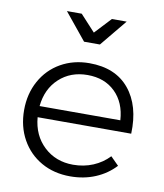

<svg xmlns="http://www.w3.org/2000/svg" viewBox="-83 -813 756 883"><g transform="rotate(10 294.5 -371.0)"><path d="M547 -240H110Q117 -156 172 -104.5Q227 -53 308 -53Q358 -53 401 -71Q444 -89 475 -122L513 -84Q475 -43 421.5 -20.5Q368 2 304 2Q228 2 169 -31.5Q110 -65 76.5 -125Q43 -185 43 -262Q43 -338 76.5 -398.5Q110 -459 169 -492.5Q228 -526 302 -526Q424 -526 488 -448.5Q552 -371 547 -240ZM487 -292Q482 -374 432.5 -422.5Q383 -471 303 -471Q224 -471 171 -422Q118 -373 110 -292ZM368 -744H437L334 -619H260L158 -744H227L297 -668Z"/></g></svg>

Font: Gontserrat Light
Style: Regular
Weight: 300
Designer: Julieta Ulanovsky
Foundry: Julieta Ulanovsky
Version: Version 6.001